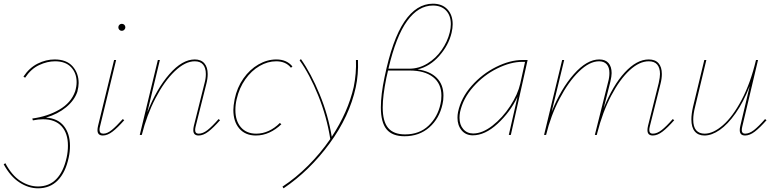

<svg xmlns="http://www.w3.org/2000/svg" viewBox="-62 -731 4201 1040"><path d="M187 -94Q251 -90 284 -48.5Q317 -7 317 59Q317 92 310 123Q293 203 251 246Q209 289 144 289Q92 289 43 257Q-6 225 -42 159L-33 153Q2 219 48.5 249Q95 279 144 279Q204 279 243 239Q282 199 299 122Q306 90 306 58Q306 -9 271.5 -47Q237 -85 171 -85Q146 -85 116 -79L113 -89Q195 -100 259 -137Q323 -174 345 -236Q353 -263 353 -286Q353 -335 323 -367Q293 -399 236 -399Q194 -399 150 -378.5Q106 -358 74 -310L65 -316Q97 -364 142 -386.5Q187 -409 234 -409Q298 -409 331 -372Q364 -335 364 -281Q364 -262 357 -234Q341 -187 296 -150Q251 -113 187 -94Z M579 -583Q579 -591 584.5 -596.5Q590 -602 598 -602Q606 -602 611.5 -596.5Q617 -591 617 -583Q617 -576 611.5 -570Q606 -564 598 -564Q590 -564 584.5 -569.5Q579 -575 579 -583ZM466 -26Q466 -36 469 -49L556 -406H567L480 -47Q477 -37 477 -28Q477 -7 498 -7Q519 -7 543.5 -27Q568 -47 603 -86L611 -80Q575 -39 547.5 -18Q520 3 495 3Q466 3 466 -26Z M1130 -80Q1094 -39 1066.5 -18Q1039 3 1014 3Q985 3 985 -26Q985 -36 988 -49L1046 -281Q1053 -306 1053 -330Q1053 -363 1038 -381Q1023 -399 993 -399Q941 -399 884.5 -345Q828 -291 780.5 -199.5Q733 -108 706 0H695L793 -406H804L736 -123Q786 -250 855.5 -329.5Q925 -409 993 -409Q1027 -409 1045 -388Q1063 -367 1063 -330Q1063 -305 1056 -278L998 -47Q995 -35 995 -27Q995 -7 1014 -7Q1037 -7 1062 -26.5Q1087 -46 1122 -86Z M1434 -399Q1388 -399 1344 -373.5Q1300 -348 1267 -301.5Q1234 -255 1220 -194Q1213 -165 1213 -135Q1213 -76 1243 -41.5Q1273 -7 1326 -7Q1361 -7 1393.5 -22Q1426 -37 1454 -65L1462 -58Q1432 -29 1397 -13Q1362 3 1324 3Q1267 3 1234.5 -34.5Q1202 -72 1202 -135Q1202 -157 1209 -194Q1222 -257 1256.5 -306Q1291 -355 1338 -382Q1385 -409 1435 -409Q1491 -409 1522 -371L1514 -364Q1486 -399 1434 -399Z M1865 -258Q1831 -101 1723 46.5Q1615 194 1474 289L1468 280Q1541 232 1607.5 165.5Q1674 99 1727 22Q1708 -99 1661.5 -214Q1615 -329 1561 -404L1568 -411Q1623 -333 1669.5 -220Q1716 -107 1735 10Q1823 -124 1854 -260Q1869 -334 1866 -406H1877Q1880 -327 1865 -258Z M2200 -355Q2267 -346 2303.5 -309.5Q2340 -273 2340 -213Q2340 -187 2335 -167Q2318 -89 2263.5 -41Q2209 7 2129 7Q2063 7 2032 -30.5Q2001 -68 2001 -149Q2001 -219 2021 -313Q2063 -517 2128.5 -614Q2194 -711 2283 -711Q2333 -711 2361.5 -680.5Q2390 -650 2390 -600Q2390 -579 2384 -553Q2368 -486 2317.5 -428.5Q2267 -371 2200 -355ZM2374 -555Q2380 -579 2380 -600Q2380 -647 2354 -674Q2328 -701 2283 -701Q2204 -701 2143.5 -617.5Q2083 -534 2042 -359H2156Q2207 -359 2253 -387Q2299 -415 2330.5 -460.5Q2362 -506 2374 -555ZM2329 -213Q2329 -278 2283.5 -313.5Q2238 -349 2156 -349H2040L2031 -310Q2011 -212 2011 -149Q2011 -73 2040.5 -38Q2070 -3 2132 -3Q2210 -3 2259.5 -50.5Q2309 -98 2324 -168Q2329 -188 2329 -213Z M2796 -406 2705 0H2694L2741 -206Q2701 -123 2633 -60.5Q2565 2 2499 2Q2461 2 2438.5 -25Q2416 -52 2416 -93Q2416 -109 2419 -124Q2435 -201 2492.5 -266Q2550 -331 2625.5 -368.5Q2701 -406 2768 -406ZM2756 -278 2782 -396H2767Q2704 -396 2631 -360Q2558 -324 2502 -261Q2446 -198 2430 -124Q2427 -108 2427 -93Q2427 -55 2447.5 -31.5Q2468 -8 2501 -8Q2551 -8 2605.5 -50.5Q2660 -93 2701.5 -156.5Q2743 -220 2756 -278Z M3590 -80Q3554 -39 3526.5 -18Q3499 3 3474 3Q3445 3 3445 -26Q3445 -36 3448 -49L3506 -281Q3513 -313 3513 -330Q3513 -363 3498 -381Q3483 -399 3452 -399Q3401 -399 3348 -350Q3295 -301 3248.5 -212.5Q3202 -124 3173 -10L3171 0H3160L3232 -287Q3239 -312 3239 -336Q3239 -366 3224.5 -382.5Q3210 -399 3183 -399Q3131 -399 3074 -343.5Q3017 -288 2969 -196Q2921 -104 2896 0H2885L2983 -406H2994L2926 -125Q2976 -250 3046.5 -329.5Q3117 -409 3184 -409Q3217 -409 3234 -389.5Q3251 -370 3251 -335Q3251 -318 3244 -288L3208 -145Q3257 -268 3322 -338.5Q3387 -409 3452 -409Q3487 -409 3505 -388.5Q3523 -368 3523 -330Q3523 -305 3516 -278L3458 -47Q3455 -35 3455 -27Q3455 -7 3474 -7Q3497 -7 3522 -26.5Q3547 -46 3582 -86Z M4090 -80Q4054 -39 4026.5 -18Q3999 3 3974 3Q3945 3 3945 -26Q3945 -36 3948 -49L3999 -265Q3965 -178 3922.5 -117.5Q3880 -57 3836.5 -27Q3793 3 3754 3Q3720 3 3701.5 -19Q3683 -41 3683 -84Q3683 -114 3692 -153L3753 -406H3764L3703 -152Q3693 -113 3693 -83Q3693 -44 3709 -25.5Q3725 -7 3755 -7Q3801 -7 3854 -53Q3907 -99 3955 -189.5Q4003 -280 4033 -406H4044L3959 -47Q3956 -35 3956 -26Q3956 -7 3974 -7Q3997 -7 4022 -26.5Q4047 -46 4082 -86Z"/></svg>

Font: Ysabeau Infant Hairline
Style: Italic
Weight: 100
Italic angle: -12°
Designer: Christian Thalmann (Catharsis Fonts)
Version: Version 0.003